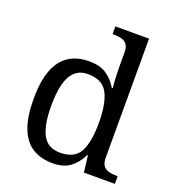

<svg xmlns="http://www.w3.org/2000/svg" viewBox="-139 -867 892 985"><g transform="rotate(20 307.0 -375.0)"><path d="M259 10Q193 10 147.5 -19Q102 -48 78.5 -109.5Q55 -171 55 -267Q55 -364 78.5 -425.5Q102 -487 147.5 -516.5Q193 -546 259 -546Q317 -546 353.5 -521.5Q390 -497 412 -458H418Q415 -483 413.5 -513.5Q412 -544 412 -568V-650Q412 -680 400.5 -694.5Q389 -709 370.5 -713.5Q352 -718 330 -718H322V-760H506V-110Q506 -81 517.5 -66Q529 -51 547.5 -46.5Q566 -42 588 -42H596V0H427L416 -90H412Q390 -44 354 -17Q318 10 259 10ZM276 -54Q354 -54 383 -106.5Q412 -159 412 -267Q412 -371 383 -426.5Q354 -482 275 -482Q231 -482 204 -457Q177 -432 164.5 -384Q152 -336 152 -266Q152 -160 180.5 -107Q209 -54 276 -54Z"/></g></svg>

Font: Noto Serif Myanmar
Style: Regular
Weight: 400
Designer: Ben Mitchell and the Monotype Design Team
Foundry: Monotype Imaging Inc.
Version: Version 2.106